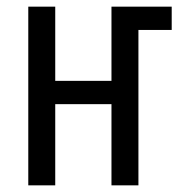

<svg xmlns="http://www.w3.org/2000/svg" viewBox="-20 -557 540 577"><path d="M65 -537H146V-314H315V-537H496V-467H396V0H315V-244H146V0H65Z"/></svg>

Font: Noto Sans Mono UI Cond
Style: Regular
Weight: 400
Width: 3
Monospace: yes
Designer: Monotype Design team
Foundry: Monotype Imaging Inc.
Version: Version 1.000